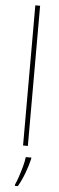

<svg xmlns="http://www.w3.org/2000/svg" viewBox="-64 -881 320 1037"><g transform="rotate(5 96.0 -362.5)"><path d="M110 -93H84V-853H110ZM134 -25Q125 13 110 53Q95 93 75 128H59V121Q67 104 76.5 76Q86 48 94 18.5Q102 -11 104 -32H134Z"/></g></svg>

Font: Noto Sans Telugu UI SemiCondensed Thin
Style: Regular
Weight: 100
Width: 4
Designer: Jelle Bosma - Monotype Design Team
Foundry: Monotype Imaging Inc.
Version: Version 2.005; ttfautohint (v1.8.4.7-5d5b)